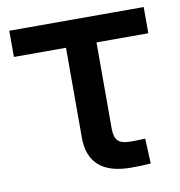

<svg xmlns="http://www.w3.org/2000/svg" viewBox="-65 -582 605 645"><g transform="rotate(-10 237.5 -260.0)"><path d="M332 1.5Q258.8 1.5 222.4 -30.8Q186 -63 186 -126.5V-433.1H8.3V-522.5H466.8V-433.1H290V-139.2Q290 -109.4 302.2 -97.2Q314.5 -85 345.7 -85Q357.4 -85 370.1 -85.4Q382.8 -85.9 395 -86.4L398.9 -1Q382.8 0.5 366 1Q349.1 1.5 332 1.5Z"/></g></svg>

Font: Inter 28pt Medium
Style: Regular
Weight: 500
Designer: Rasmus Andersson
Foundry: rsms
Version: Version 4.001;git-66647c0bb